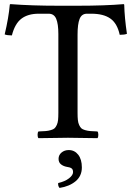

<svg xmlns="http://www.w3.org/2000/svg" viewBox="-20 -673 646 938"><path d="M358.9 -122.1Q358.9 -100.6 360.4 -86.7Q361.8 -72.8 366.7 -62.3Q371.6 -51.8 377.2 -46.4Q382.8 -41 395.5 -37.4Q408.2 -33.7 420.7 -32.7Q433.1 -31.7 456.1 -30.8Q460.4 -26.4 460.4 -14.4Q460.4 -2.4 456.1 2Q356.4 0 312 0Q265.6 0 168 2Q163.6 -2.4 163.6 -14.4Q163.6 -26.4 168 -30.8Q190.9 -31.7 203.4 -32.7Q215.8 -33.7 228.5 -37.4Q241.2 -41 246.8 -46.4Q252.4 -51.8 257.3 -62.3Q262.2 -72.8 263.7 -86.7Q265.1 -100.6 265.1 -122.1V-506.8Q265.1 -556.2 254.6 -581.1Q244.1 -606 217.8 -606H168.9Q116.7 -606 84.7 -581.8Q52.7 -557.6 38.1 -500Q15.1 -500 2.9 -504.9Q22.5 -587.9 27.8 -649.9Q27.8 -652.8 32.2 -652.8Q133.8 -645 265.1 -645H359.9Q492.7 -645 584 -652.8Q585 -652.8 585.9 -651.6Q586.9 -650.4 586.9 -649.9Q588.4 -587.4 600.1 -507.8Q588.9 -502.9 564.9 -502.9Q552.7 -559.1 519 -582.5Q485.4 -606 426.8 -606H404.8Q378.9 -606 368.9 -580.6Q358.9 -555.2 358.9 -503.9ZM315.9 60.1Q344.2 60.1 362.1 82.8Q379.9 105.5 379.9 145Q379.9 187 349.4 212.4Q318.8 237.8 271 245.1Q262.7 236.3 264.2 221.2Q297.9 213.4 317.4 198Q336.9 182.6 336.9 168Q336.9 154.3 329.1 149.2Q321.3 144 306.2 142.1Q290 139.2 278.1 129.9Q266.1 120.6 266.1 103Q266.1 84.5 280.5 72.3Q294.9 60.1 315.9 60.1Z"/></svg>

Font: Common Serif News
Style: Regular
Weight: 450
Designer: Philipp H. Poll, Khaled Hosny
Foundry: Stefan Peev, Context Ltd.
Version: Version 1.026